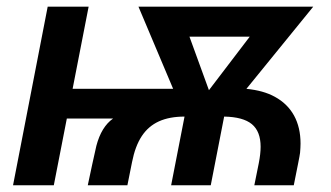

<svg xmlns="http://www.w3.org/2000/svg" viewBox="-20 -548 978 568"><path d="M732.4 0 745.6 -65.4Q751 -93.3 751 -113.8Q751 -159.2 725.1 -180.7Q699.2 -202.1 643.1 -203.1L603.5 0H486.3L525.9 -203.1Q481.4 -203.1 450.2 -189Q418.9 -174.8 399.4 -145.3Q379.9 -115.7 370.6 -68.4L356.9 0H239.7Q246.6 -32.7 252.9 -62Q259.3 -91.3 265.1 -116.7Q279.8 -172.9 314.5 -197.3H177.7L139.2 0H18.6L121.1 -528.3H242.2L194.8 -285.2H492.2L389.6 -528.3H906.7L709 -285.2Q759.3 -280.3 793 -261.7Q830.6 -241.2 849.9 -206.1Q869.1 -170.9 869.1 -123.5Q869.1 -117.2 868.7 -110.6Q868.2 -104 867.7 -96.2Q866.7 -87.9 861.8 -63.7Q856.9 -39.6 849.1 0ZM540.5 -439.5 598.1 -281.2 718.8 -439.5Z"/></svg>

Font: Arimo SemiBold
Style: Italic
Weight: 600
Italic angle: -12°
Version: Version 1.33